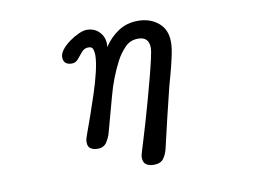

<svg xmlns="http://www.w3.org/2000/svg" viewBox="-71 -626 1143 852"><g transform="rotate(-10 500.0 -200.0)"><path d="M557.6 120.1Q536.1 120.1 522.9 110.8Q509.8 101.6 509.8 79.1Q509.8 70.3 512.7 61.5Q515.6 52.7 517.6 44.9Q520.5 35.2 530.3 3.4Q540 -28.3 553.2 -73.2Q566.4 -118.2 580.1 -168Q593.8 -217.8 606 -264.2Q618.2 -310.5 626 -345.2Q633.8 -379.9 633.8 -393.6Q633.8 -443.4 585 -443.4Q548.8 -443.4 524.9 -418Q501 -392.6 485.4 -363.3Q448.2 -292 426.8 -211.4Q405.3 -130.9 383.8 -53.7Q377.9 -32.2 364.7 -12.7Q351.6 6.8 325.2 6.8Q306.6 6.8 293.5 -1Q280.3 -8.8 280.3 -30.3Q280.3 -40 283.2 -48.8Q286.1 -57.6 289.1 -66.4Q299.8 -94.7 315.4 -139.6Q331.1 -184.6 347.7 -234.9Q364.3 -285.2 375 -330.6Q385.7 -376 385.7 -405.3Q385.7 -418 381.8 -430.7Q377.9 -443.4 361.3 -443.4Q342.8 -443.4 330.6 -429.2Q318.4 -415 306.6 -400.4Q294.9 -385.7 277.3 -385.7Q239.3 -385.7 239.3 -420.9Q239.3 -436.5 252.9 -454.1Q266.6 -471.7 287.6 -486.8Q308.6 -502 330.1 -511.7Q351.6 -521.5 367.2 -521.5Q401.4 -521.5 423.3 -499Q445.3 -476.6 445.3 -442.4L444.3 -434.6V-430.7Q471.7 -471.7 509.8 -496.6Q547.9 -521.5 597.7 -521.5Q652.3 -521.5 689.5 -490.7Q726.6 -460 726.6 -403.3Q726.6 -378.9 718.8 -342.3Q710.9 -305.7 701.2 -269.5Q691.4 -233.4 684.6 -209Q668 -143.6 652.3 -76.7Q636.7 -9.8 621.1 56.6Q615.2 83 601.6 101.6Q587.9 120.1 557.6 120.1Z"/></g></svg>

Font: Kosugi Maru
Style: Regular
Weight: 400
Designer: MOTOYA
Version: Version 4.002